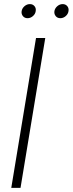

<svg xmlns="http://www.w3.org/2000/svg" viewBox="-20 -912 353 932"><path d="M199.7 -727.5 79.6 0H34.7L154.8 -727.5ZM113.8 -823.7Q99.6 -823.7 91.3 -833.7Q83 -843.8 85 -857.9Q87.4 -872.1 99.1 -882.1Q110.8 -892.1 125 -892.1Q139.2 -892.1 147.5 -882.1Q155.8 -872.1 153.3 -857.9Q151.4 -843.8 139.6 -833.7Q127.9 -823.7 113.8 -823.7ZM272.9 -823.7Q258.8 -823.7 250.5 -833.7Q242.2 -843.8 244.1 -857.9Q246.6 -872.1 258.3 -882.1Q270 -892.1 284.2 -892.1Q298.3 -892.1 306.6 -882.1Q314.9 -872.1 312.5 -857.9Q310.5 -843.8 298.8 -833.7Q287.1 -823.7 272.9 -823.7Z"/></svg>

Font: Inter Display Extra Light
Style: Italic
Weight: 200
Italic angle: -9.39999°
Designer: Rasmus Andersson
Foundry: rsms
Version: Version 4.000;git-4fc901f